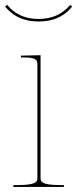

<svg xmlns="http://www.w3.org/2000/svg" viewBox="-28 -740 306 760"><path d="M125 -665C74.5 -665 32.5 -681.5 0.5 -720.5L-8 -714.5C12 -689.5 49.5 -655 125 -655C198.5 -655 237 -688 258 -714.5L249.5 -720.5C219.5 -683.5 177.5 -665 125 -665ZM132.5 -35V-521.5L67.5 -520H55V-512.5H67.5C106 -512.5 120 -506 120 -487.5V-35C120 -20.5 113.5 -7.5 45 -7.5H25V0H225V-7.5H207.5C139 -7.5 132.5 -20.5 132.5 -35Z"/></svg>

Font: ZnikomitNo24
Style: Regular
Weight: 500
Designer: gluk
Foundry: gluk
Version: Version 0.55